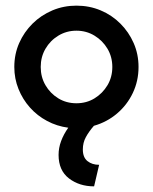

<svg xmlns="http://www.w3.org/2000/svg" viewBox="-20 -448 547 687"><path d="M316.7 218.8Q263.9 218.8 226.7 190.3Q189.6 161.8 189.6 106.2Q189.6 81.2 198.6 56.9Q207.6 32.6 224.3 9Q183.3 3.5 148.3 -15.3Q113.2 -34 87.2 -63.2Q61.1 -92.4 46.2 -129.5Q31.2 -166.7 31.2 -208.3Q31.2 -254.2 48.6 -293.8Q66 -333.3 96.5 -363.5Q127.1 -393.8 167.4 -410.8Q207.6 -427.8 253.5 -427.8Q300 -427.8 340.3 -410.8Q380.6 -393.8 410.8 -363.5Q441 -333.3 458.3 -293.8Q475.7 -254.2 475.7 -208.3Q475.7 -158.3 455.2 -115.3Q434.7 -72.2 398.6 -41.7Q362.5 -11.1 316 2.1Q297.9 22.9 287.2 42.7Q276.4 62.5 276.4 86.8Q276.4 115.3 293.1 128.5Q309.7 141.7 334.7 141.7ZM253.5 -78.5Q289.6 -78.5 318.4 -96.2Q347.2 -113.9 364.6 -143.1Q381.9 -172.2 381.9 -208.3Q381.9 -244.4 364.6 -273.6Q347.2 -302.8 318.1 -320.5Q288.9 -338.2 253.5 -338.2Q218.1 -338.2 188.9 -320.5Q159.7 -302.8 142.7 -273.6Q125.7 -244.4 125.7 -208.3Q125.7 -172.2 142.7 -143.1Q159.7 -113.9 188.5 -96.2Q217.4 -78.5 253.5 -78.5Z"/></svg>

Font: Afacad Flux Medium
Style: Regular
Weight: 500
Designer: Kristian Moeller
Foundry: Dicotype
Version: Version 1.100